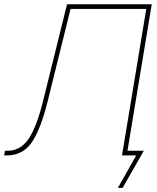

<svg xmlns="http://www.w3.org/2000/svg" viewBox="-33 -748 755 924"><path d="M-13.2 0 -9.3 -22.5H2.9Q65.9 -22.5 104.7 -79.8Q143.6 -137.2 174.8 -264.2L289.6 -727.5H697.3L576.7 0H554.2L670.9 -705.1H306.6L196.8 -262.2Q163.1 -126 119.9 -63Q76.7 0 -1 0ZM534.2 156.2 622.6 0H561L564.9 -22.5H659.2L557.1 156.2Z"/></svg>

Font: Inter Display Thin
Style: Italic
Weight: 100
Italic angle: -9.39999°
Designer: Rasmus Andersson
Foundry: rsms
Version: Version 4.000;git-a52131595